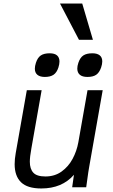

<svg xmlns="http://www.w3.org/2000/svg" viewBox="-20 -1061 640 1088"><path d="M63 -130.5Q63 -159.5 69 -193L132 -550H216L158 -221Q149 -171.5 149 -144.5Q149 -104 168.8 -82.5Q188.5 -61 237.5 -61Q290 -61 329 -89Q368 -117 391.5 -161Q415 -205 424 -255L476 -550H562L485.5 -116Q481 -92 474 -39.5L468.5 0H389L399 -70.5Q331.5 7 214 7Q135.5 7 99.2 -28.2Q63 -63.5 63 -130.5ZM177.5 -671.5Q177.5 -686.5 183.5 -705Q193 -734.5 211.2 -746.8Q229.5 -759 261.5 -759Q289.5 -759 303.2 -747Q317 -735 317 -712.5Q317 -697.5 311 -678.5Q301.5 -649.5 283.2 -637.2Q265 -625 234 -625Q206.5 -625 192 -637Q177.5 -649 177.5 -671.5ZM418 -672.5Q418 -687 424 -705Q434 -735 452.5 -747Q471 -759 503.5 -759Q530.5 -759 545 -747.5Q559.5 -736 559.5 -713Q559.5 -697.5 553 -678.5Q543 -649.5 525 -637.2Q507 -625 475.5 -625Q447 -625 432.5 -637.2Q418 -649.5 418 -672.5ZM320 -1041H446L506.5 -835.5H427.5Z"/></svg>

Font: JuliaMono
Style: Italic
Weight: 400
Italic angle: -9°
Monospace: yes
Designer: cormullion
Foundry: corm
Version: Version 0.057; ttfautohint (v1.8.4)